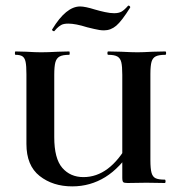

<svg xmlns="http://www.w3.org/2000/svg" viewBox="-20 -651 639 683"><path d="M365 -456Q362 -456 362 -462Q362 -468 365 -468L411 -467Q449 -465 469 -465Q487 -465 523 -467L568 -468Q571 -468 571 -462Q571 -456 568 -456Q545 -456 534 -450.5Q523 -445 519 -431Q515 -417 515 -387V-81Q515 -51 519 -36.5Q523 -22 533.5 -17Q544 -12 566 -12Q569 -12 569 -6Q569 0 566 0L501 -1L434 0Q422 0 418.5 -3Q415 -6 415 -19V-385Q415 -415 411.5 -429.5Q408 -444 397.5 -450Q387 -456 365 -456ZM237 12Q168 12 121 -25Q74 -62 74 -139V-387Q74 -417 71 -431Q68 -445 60 -450.5Q52 -456 35 -456Q33 -456 33 -462Q33 -468 35 -468L74 -467Q106 -465 126 -465Q150 -465 186 -467L226 -468Q228 -468 228 -462Q228 -456 226 -456Q203 -456 192 -450Q181 -444 177 -429.5Q173 -415 173 -385V-163Q173 -87 201.5 -54Q230 -21 277 -21Q370 -21 436 -140L453 -125Q408 -54 354.5 -21Q301 12 237 12ZM436 -631H437Q440 -631 442 -628.5Q444 -626 443 -624Q413 -576 393.5 -559.5Q374 -543 350 -543Q335 -543 315 -548Q295 -553 290 -554Q249 -567 223 -567Q206 -567 197.5 -562Q189 -557 182 -550Q175 -543 173 -540H172Q169 -540 166.5 -542.5Q164 -545 166 -547Q215 -628 265 -628Q283 -628 318 -617Q335 -612 353.5 -608Q372 -604 386 -604Q402 -604 412 -609.5Q422 -615 436 -631Z"/></svg>

Font: Cormorant Unicase
Style: Bold
Weight: 700
Designer: Christian Thalmann (Catharsis Fonts)
Foundry: Catharsis Fonts
Version: Version 4.000